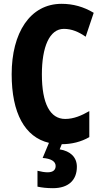

<svg xmlns="http://www.w3.org/2000/svg" viewBox="-20 -744 534 1004"><path d="M382 128C382 79 349 46 292 37L303 10C354 10 404 -2 447 -27V-163C407 -140 366 -122 321 -122C242 -122 199 -202 199 -355C199 -497 238 -593 314 -593C356 -593 392 -577 428 -552L470 -677C417 -709 361 -724 302 -724C137 -724 41 -572 41 -356C41 -152 110 -27 236 3L203 82C245 85 271 99 271 124C271 145 257 157 229 157C214 157 196 154 176 149V232C199 237 225 240 257 240C338 240 382 198 382 128Z"/></svg>

Font: Noto Sans Lao UI ExtCond ExtBd
Style: Regular
Weight: 800
Width: 2
Designer: Monotype Design Team
Foundry: Monotype Imaging Inc.
Version: Version 2.000